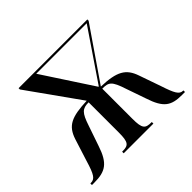

<svg xmlns="http://www.w3.org/2000/svg" viewBox="-131 -695 855 855"><g transform="rotate(-45 296.5 -268.0)"><path d="M3 0H18C88 0 120 -20 147 -102L180 -198C200 -258 213 -271 253 -271V-81C253 -20 243 -10 206 -10H203V0H390V-10H388C349 -10 339 -20 339 -81V-271C379 -271 391 -265 414 -194L446 -102C473 -19 503 0 570 0H589V-10H587C564 -10 553 -30 532 -94L496 -197C475 -258 439 -279 341 -282L510 -528V-536H77V-528L252 -282C153 -278 116 -261 95 -197L62 -93C42 -26 31 -10 6 -10H3ZM333 -289 178 -526H496L335 -289Z"/></g></svg>

Font: Noto Serif Display ExtraCondensed
Style: Regular
Weight: 400
Width: 2
Designer: Monotype Design Team
Foundry: Monotype Imaging Inc.
Version: Version 2.009